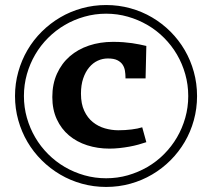

<svg xmlns="http://www.w3.org/2000/svg" viewBox="-20 -718 831 756"><path d="M74.2 -339.8Q74.2 -295.4 85.9 -254.2Q97.7 -212.9 118.7 -177Q139.6 -141.1 169.4 -111.3Q199.2 -81.5 235.1 -60.5Q271 -39.6 312.3 -27.8Q353.5 -16.1 397.9 -16.1Q442.4 -16.1 483.4 -27.8Q524.4 -39.6 560.5 -60.5Q596.7 -81.5 626.2 -111.3Q655.8 -141.1 676.8 -177Q697.8 -212.9 709.5 -254.2Q721.2 -295.4 721.2 -339.8Q721.2 -384.3 709.5 -425.8Q697.8 -467.3 676.8 -503.2Q655.8 -539.1 626.2 -568.8Q596.7 -598.6 560.5 -619.6Q524.4 -640.6 483.4 -652.3Q442.4 -664.1 397.9 -664.1Q353.5 -664.1 312.3 -652.3Q271 -640.6 235.1 -619.6Q199.2 -598.6 169.4 -568.8Q139.6 -539.1 118.7 -503.2Q97.7 -467.3 85.9 -425.8Q74.2 -384.3 74.2 -339.8ZM39.1 -339.8Q39.1 -389.2 52 -435.1Q64.9 -481 88.1 -520.8Q111.3 -560.5 144.3 -593.3Q177.2 -626 217 -649.4Q256.8 -672.9 302.7 -685.5Q348.6 -698.2 397.9 -698.2Q447.3 -698.2 493.2 -685.5Q539.1 -672.9 578.9 -649.4Q618.7 -626 651.4 -593.3Q684.1 -560.5 707.3 -520.8Q730.5 -481 743.2 -435.1Q755.9 -389.2 755.9 -339.8Q755.9 -290.5 743.2 -244.6Q730.5 -198.7 707.3 -159.2Q684.1 -119.6 651.4 -86.9Q618.7 -54.2 578.9 -30.8Q539.1 -7.3 493.2 5.4Q447.3 18.1 397.9 18.1Q348.6 18.1 302.7 5.4Q256.8 -7.3 217 -30.8Q177.2 -54.2 144.3 -86.9Q111.3 -119.6 88.1 -159.2Q64.9 -198.7 52 -244.6Q39.1 -290.5 39.1 -339.8ZM474.1 -413.1Q474.1 -426.3 471.9 -439.7Q469.7 -453.1 462.6 -463.6Q455.6 -474.1 441.9 -481Q428.2 -487.8 404.8 -487.8Q383.8 -487.8 364.7 -479Q345.7 -470.2 331.1 -452.6Q316.4 -435.1 307.6 -409.2Q298.8 -383.3 298.8 -349.1Q298.8 -309.1 311.8 -281.5Q324.7 -253.9 345.7 -237.1Q366.7 -220.2 393.1 -212.6Q419.4 -205.1 445.8 -205.1Q473.1 -205.1 498.3 -208.3Q523.4 -211.4 540 -216.8L556.2 -158.2Q542 -153.3 525.1 -148.7Q508.3 -144 489.5 -140.6Q470.7 -137.2 450.7 -135Q430.7 -132.8 411.1 -132.8Q364.3 -132.8 323.2 -146Q282.2 -159.2 251.7 -184.8Q221.2 -210.4 203.6 -248.5Q186 -286.6 186 -335.9Q186 -387.2 204.3 -427.7Q222.7 -468.3 254.6 -496.1Q286.6 -523.9 330.3 -538.6Q374 -553.2 424.8 -553.2Q447.3 -553.2 465.6 -551.8Q483.9 -550.3 499.8 -548.1Q515.6 -545.9 529.3 -543Q543 -540 556.2 -537.1L553.2 -409.2H474.1Z"/></svg>

Font: Simonetta
Style: Black
Weight: 900
Designer: Gayaneh Bagdasaryan
Foundry: Brownfox
Version: Version 1.002